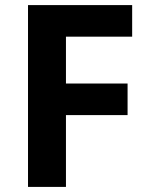

<svg xmlns="http://www.w3.org/2000/svg" viewBox="-20 -734 589 754"><path d="M239 0H90V-714H499V-590H239V-406H481V-282H239Z"/></svg>

Font: RS Noto Sans
Style: Bold
Weight: 700
Designer: Monotype Design Team
Foundry: Monotype Imaging Inc.
Version: Version 3.10